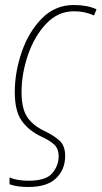

<svg xmlns="http://www.w3.org/2000/svg" viewBox="-20 -557 405 766"><path d="M240 65Q240 24 217 3.5Q194 -17 158 -34Q110 -57 88 -91Q66 -125 66 -189Q66 -263 91.5 -337.5Q117 -412 164 -462Q211 -512 275 -512Q320 -512 355 -495L365 -520Q328 -537 275 -537Q200 -537 147.5 -484Q95 -431 67 -350.5Q39 -270 39 -189Q39 -115 66 -76Q93 -37 143 -13Q178 3 196 19.5Q214 36 214 67Q214 103 189 133.5Q164 164 94 164Q48 164 18 151V178Q46 189 94 189Q168 189 204 154Q240 119 240 65Z"/></svg>

Font: Noto Sans Display SemiCondensed Thin
Style: Italic
Weight: 250
Width: 4
Designer: Monotype Design team
Foundry: Monotype Imaging Inc.
Version: 1.000